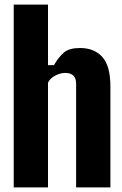

<svg xmlns="http://www.w3.org/2000/svg" viewBox="-20 -820 534 840"><path d="M40 0V-800H190V-535H216Q237 -571 260 -590.5Q283 -610 330 -610Q392 -610 427.5 -571Q463 -532 463 -441V0H313V-454Q313 -501 265 -501Q245 -501 222 -489.5Q199 -478 190 -458V0Z"/></svg>

Font: Big Shoulders Display Black
Style: Regular
Weight: 900
Designer: Patric King
Foundry: XO Type Co
Version: Version 1.000; ttfautohint (v1.8.2)